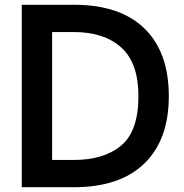

<svg xmlns="http://www.w3.org/2000/svg" viewBox="-20 -783 770 803"><path d="M71 0V-763H290Q482 -763 584 -664Q686 -565 686 -381Q686 -198 583.5 -99Q481 0 289 0ZM288 -114Q415 -114 487 -174.5Q559 -235 559 -381Q559 -519 487.5 -584Q416 -649 288 -649H198V-114Z"/></svg>

Font: Open Sauce One SemiBold
Style: Regular
Weight: 600
Designer: Alfredo Marco Pradil
Foundry: Creative Sauce Fz LLC
Version: Version 1.477